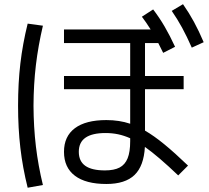

<svg xmlns="http://www.w3.org/2000/svg" viewBox="-20 -838 978 898"><path d="M279.3 -127.9Q279.3 -200.2 330.1 -238.3Q380.9 -276.4 477.5 -276.4Q538.1 -276.4 588.9 -259.3V-420.9H279.3V-482.4H588.9V-636.7H279.3V-700.2H684.6Q663.1 -734.4 643.6 -759.8L696.3 -793.9Q726.1 -754.9 750.2 -713.4Q774.4 -671.9 798.8 -619.1L743.2 -590.8L720.2 -636.7H658.2V-482.4H838.9V-420.9H658.2V-227.1Q699.7 -203.1 748 -163.6Q796.4 -124 859.4 -63.5L813.5 -17.6Q718.8 -107.9 657.7 -150.9Q652.8 -61.5 609.1 -19.5Q565.4 22.5 477.5 22.5Q381.3 22.5 330.3 -16.1Q279.3 -54.7 279.3 -127.9ZM783.2 -787.1 835.9 -818.4Q864.3 -777.8 887.2 -735.6Q910.2 -693.4 932.6 -640.6L877 -615.2Q854 -667.5 831.8 -708.3Q809.6 -749 783.2 -787.1ZM64.5 -343.8Q64.5 -448.7 75.2 -540.5Q85.9 -632.3 109.4 -727.5L180.7 -717.8Q158.7 -624 147.9 -533.7Q137.2 -443.4 136.7 -343.8Q137.2 -243.7 147.9 -153.3Q158.7 -63 180.7 27.3L109.4 40Q85.9 -54.2 75.2 -146.5Q64.5 -238.8 64.5 -343.8ZM470.7 -41Q513.7 -41 539.3 -54.4Q564.9 -67.9 576.9 -97.7Q588.9 -127.4 588.9 -177.7V-191.4Q560.1 -204.1 532.2 -210Q504.4 -215.8 473.6 -215.8Q411.1 -215.8 379.9 -194.1Q348.6 -172.4 348.6 -127.9Q348.6 -84 378.9 -62.5Q409.2 -41 470.7 -41Z"/></svg>

Font: Pretendard JP
Style: Regular
Weight: 400
Designer: Base glyphs from Inter by Rasmus Andersson; Hangeul glyphs from Noto Sans CJK(Source Han Sans) by Jang Soo-young and Kan
Foundry: Kil Hyung-jin
Version: Version 1.309